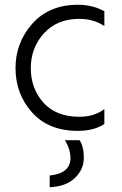

<svg xmlns="http://www.w3.org/2000/svg" viewBox="-20 -536 512 804"><path d="M313 51Q331 77 331 125Q331 173 294 209Q257 245 188 248V199Q275 190 275 126Q275 89 252 51ZM306 12Q183 12 114 -65.5Q45 -143 45 -250.5Q45 -358 115.5 -437Q186 -516 306 -516Q368 -516 417 -489V-427Q372 -457 312 -457Q219 -457 164 -396.5Q109 -336 109 -250.5Q109 -165 162 -106Q215 -47 313 -47Q374 -47 417 -79V-17Q374 12 306 12Z"/></svg>

Font: Hind Colombo Light
Style: Regular
Weight: 300
Designer: Jyotish Sonowal, Aditi Pimprikar
Foundry: Indian Type Foundry
Version: Version 1.000;PS 1.0;hotconv 1.0.86;makeotf.lib2.5.63406; tt